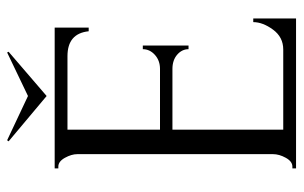

<svg xmlns="http://www.w3.org/2000/svg" viewBox="-172 -658 830 525"><g transform="rotate(-90 242.5 -395.0)"><path d="M45 0V-10H50Q64 -10 74 -28Q84 -46 84 -63V-598Q84 -614 74 -632Q64 -650 50 -650H45V-660H430V-567H420Q414 -625 352 -625H151V-372H317Q340 -372 355.5 -386Q371 -400 371 -419H381V-294H371Q371 -312 356 -325Q341 -338 317 -338H151V-35H370Q404 -35 424.5 -63Q445 -91 445 -117H455V0ZM119 -786 122 -790 243 -733 362 -790 364 -786 243 -682Z"/></g></svg>

Font: Forum
Style: Regular
Weight: 400
Designer: Denis Masharov
Foundry: Denis Masharov
Version: Version 1.000